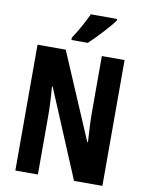

<svg xmlns="http://www.w3.org/2000/svg" viewBox="-99 -1003 821 1073"><g transform="rotate(10 311.0 -466.5)"><path d="M477 -924V-933H328C307 -888 281 -839 246 -786V-773H339C385 -816 450 -886 477 -924ZM558 0V-714H429V-389C429 -348 432 -294 436 -227H432L224 -714H64V0H192V-331C192 -372 190 -428 184 -498H188L397 0Z"/></g></svg>

Font: Noto Sans Arabic UI XCn
Style: Bold
Weight: 700
Width: 2
Designer: Monotype Design Team, Nadine Chahine and Nizar Qandah
Foundry: Monotype Imaging Inc.
Version: Version 2.010